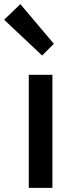

<svg xmlns="http://www.w3.org/2000/svg" viewBox="-53 -914 360 934"><path d="M87 0H202V-550H87ZM152 -644 209 -701 46 -894 -33 -818Z"/></svg>

Font: Noto Sans HK Medium
Style: Regular
Weight: 500
Designer: Ryoko NISHIZUKA 西塚涼子 (kana, bopomofo & ideographs); Paul D. Hunt (Latin, Greek & Cyrillic); Sandoll Communications 산돌커뮤니
Foundry: Adobe
Version: Version 2.002;hotconv 1.0.116;makeotfexe 2.5.65601